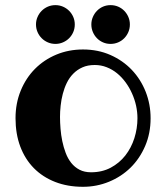

<svg xmlns="http://www.w3.org/2000/svg" viewBox="-20 -698 641 742"><path d="M511.2 -241.2Q511.2 -265.1 505.9 -289.6Q500.5 -314 490.2 -336.9Q480 -359.9 465.3 -379.9Q450.7 -399.9 432.4 -414.8Q414.1 -429.7 392.3 -438.2Q370.6 -446.8 346.2 -446.8Q318.8 -446.8 298.6 -437.7Q278.3 -428.7 263.2 -413.3Q248 -397.9 238.3 -377.9Q228.5 -357.9 222.7 -335.4Q216.8 -313 214.4 -290Q211.9 -267.1 211.9 -246.1Q211.9 -224.6 213.9 -200.4Q215.8 -176.3 220.7 -152.6Q225.6 -128.9 233.9 -106.9Q242.2 -85 255.4 -68.4Q268.6 -51.8 287.4 -42Q306.2 -32.2 332 -32.2Q374.5 -32.2 408 -50Q441.4 -67.9 464.4 -97.2Q487.3 -126.5 499.3 -164.1Q511.2 -201.7 511.2 -241.2ZM562 -241.2Q562 -182.6 541 -133.8Q520 -85 484.4 -50Q448.7 -15.1 401.1 4.4Q353.5 23.9 300.8 23.9Q241.2 23.9 193.1 5.1Q145 -13.7 110.8 -48.3Q76.7 -83 58.3 -131.8Q40 -180.7 40 -241.2Q40 -298.8 60.1 -347.7Q80.1 -396.5 115.2 -431.9Q150.4 -467.3 198 -487.1Q245.6 -506.8 300.8 -506.8Q358.4 -506.8 406.5 -485.6Q454.6 -464.4 489.3 -428Q523.9 -391.6 543 -343.3Q562 -294.9 562 -241.2ZM269 -603.5Q269 -587.9 263.2 -574.2Q257.3 -560.5 247.1 -550.3Q236.8 -540 223.1 -534.2Q209.5 -528.3 194.3 -528.3Q178.7 -528.3 165 -534.2Q151.4 -540 141.1 -550.3Q130.9 -560.5 125 -574.2Q119.1 -587.9 119.1 -603.5Q119.1 -618.7 125 -632.3Q130.9 -646 141.1 -656.2Q151.4 -666.5 165 -672.4Q178.7 -678.2 194.3 -678.2Q209.5 -678.2 223.1 -672.4Q236.8 -666.5 247.1 -656.2Q257.3 -646 263.2 -632.3Q269 -618.7 269 -603.5ZM481.9 -603.5Q481.9 -587.9 476.1 -574.2Q470.2 -560.5 460.2 -550.3Q450.2 -540 436.5 -534.2Q422.9 -528.3 407.2 -528.3Q391.6 -528.3 378.2 -534.2Q364.7 -540 354.7 -550.3Q344.7 -560.5 338.9 -574.2Q333 -587.9 333 -603.5Q333 -618.7 338.9 -632.3Q344.7 -646 354.7 -656.2Q364.7 -666.5 378.2 -672.4Q391.6 -678.2 407.2 -678.2Q422.9 -678.2 436.5 -672.4Q450.2 -666.5 460.2 -656.2Q470.2 -646 476.1 -632.3Q481.9 -618.7 481.9 -603.5Z"/></svg>

Font: Ribeye
Style: Regular
Weight: 400
Designer: Astigmatic (AOETI)
Foundry: Astigmatic (AOETI)
Version: Version 1.000